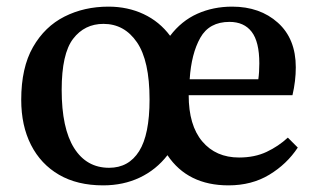

<svg xmlns="http://www.w3.org/2000/svg" viewBox="-20 -545 953 579"><path d="M291 14Q213 14 158 -18Q103 -50 73.5 -108Q44 -166 44 -244Q44 -341 79.5 -403Q115 -465 174.5 -495Q234 -525 307 -525Q365 -525 413 -502.5Q461 -480 493 -437Q527 -482 575 -503.5Q623 -525 680 -525Q764 -525 818 -476.5Q872 -428 872 -342Q872 -301 862 -258H549Q549 -167 590 -118.5Q631 -70 701 -70Q748 -70 784 -87Q820 -104 848 -130L878 -100Q845 -50 792 -18Q739 14 669 14Q546 14 485 -77Q451 -33 401.5 -9.5Q352 14 291 14ZM552 -306H759Q762 -327 762 -354Q762 -419 739 -449Q716 -479 672 -479Q611 -479 584 -431Q557 -383 552 -306ZM309 -39Q368 -39 399.5 -89Q431 -139 431 -245Q431 -362 393 -417.5Q355 -473 292 -473Q235 -473 200.5 -428Q166 -383 166 -274Q166 -158 203.5 -98.5Q241 -39 309 -39Z"/></svg>

Font: Literata 36pt Medium
Style: Regular
Weight: 500
Designer: Latin by Veronika Burian and Jose Scaglione. Greek by Irene Vlachou. Cyrillic by Vera Evstafieva.
Foundry: TypeTogether
Version: Version 3.002